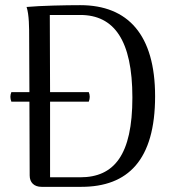

<svg xmlns="http://www.w3.org/2000/svg" viewBox="-20 -724 677 744"><path d="M291 -704C234 -704 137 -702 83 -697C93 -667 93 -616 93 -577L94 -367H24C19 -355 19 -343 24 -330H94L95 -44C95 -17 112 0 141 0H295C476 0 581 -104 581 -351C581 -589 476 -704 291 -704ZM291 -37H174V-330H324C329 -343 329 -355 324 -367H174L173 -666H291C422 -666 493 -568 493 -346C493 -123 422 -37 291 -37Z"/></svg>

Font: Arima Koshi
Style: Regular
Weight: 400
Designer: Joana Correia and Natanael Gama
Foundry: NDISCOVER
Version: Version 1.019;PS 001.019;hotconv 1.0.88;makeotf.lib2.5.64775